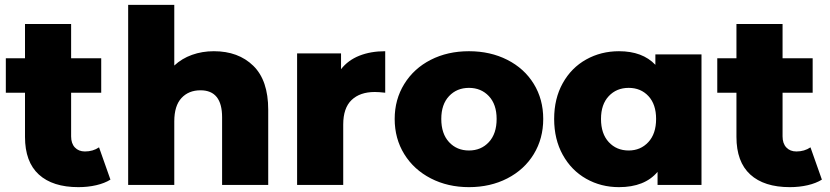

<svg xmlns="http://www.w3.org/2000/svg" viewBox="-20 -762 3418 791"><path d="M435 -22Q411 -7 376.5 1Q342 9 303 9Q197 9 140 -43Q83 -95 83 -198V-380H4V-522H83V-663H273V-522H397V-380H273V-200Q273 -171 288.5 -154.5Q304 -138 330 -138Q363 -138 388 -155Z M1085 -310V0H895V-279Q895 -390 806 -390Q757 -390 727.5 -358Q698 -326 698 -262V0H508V-742H698V-492Q729 -521 771 -536Q813 -551 861 -551Q962 -551 1023.5 -491Q1085 -431 1085 -310Z M1567 -551V-380Q1541 -383 1524 -383Q1463 -383 1428.5 -350Q1394 -317 1394 -249V0H1204V-542H1385V-477Q1414 -514 1460.5 -532.5Q1507 -551 1567 -551Z M1606 -272Q1606 -352 1645.5 -416Q1685 -480 1754.5 -515.5Q1824 -551 1912 -551Q2000 -551 2070 -515.5Q2140 -480 2179 -416.5Q2218 -353 2218 -272Q2218 -191 2179 -127Q2140 -63 2070 -27Q2000 9 1912 9Q1825 9 1755 -27Q1685 -63 1645.5 -127Q1606 -191 1606 -272ZM2026 -272Q2026 -332 1994 -366Q1962 -400 1912 -400Q1862 -400 1830 -366Q1798 -332 1798 -272Q1798 -211 1830 -176.5Q1862 -142 1912 -142Q1962 -142 1994 -176.5Q2026 -211 2026 -272Z M2870 -538V0H2689V-54Q2636 9 2530 9Q2456 9 2395 -25.5Q2334 -60 2298.5 -124Q2263 -188 2263 -272Q2263 -356 2298.5 -419.5Q2334 -483 2395 -517Q2456 -551 2530 -551Q2627 -551 2680 -495V-538ZM2683 -272Q2683 -332 2651.5 -366Q2620 -400 2570 -400Q2520 -400 2488 -366Q2456 -332 2456 -272Q2456 -211 2488 -176.5Q2520 -142 2570 -142Q2619 -142 2651 -176.5Q2683 -211 2683 -272Z M3366 -22Q3342 -7 3307.5 1Q3273 9 3234 9Q3128 9 3071 -43Q3014 -95 3014 -198V-380H2935V-522H3014V-663H3204V-522H3328V-380H3204V-200Q3204 -171 3219.5 -154.5Q3235 -138 3261 -138Q3294 -138 3319 -155Z"/></svg>

Font: Idrija
Style: Regular
Weight: 800
Designer: Julieta Ulanovsky
Foundry: Julieta Ulanovsky
Version: Version 7.200